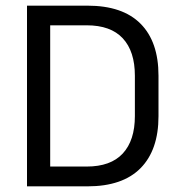

<svg xmlns="http://www.w3.org/2000/svg" viewBox="-20 -659 632 679"><path d="M289.5 0H131.5V-70H286.5Q371.5 -70 414.2 -116.2Q457 -162.5 457 -248.5V-391Q457 -477.5 414.2 -523.5Q371.5 -569.5 286.5 -569.5H131V-639H289.5Q413.5 -639 477 -575.2Q540.5 -511.5 540.5 -391.5V-248Q540.5 -128.5 477 -64.2Q413.5 0 289.5 0ZM157.5 0H75.5V-639H157.5Z"/></svg>

Font: Anek Kannada Medium
Style: Regular
Weight: 400
Version: Version 1.003